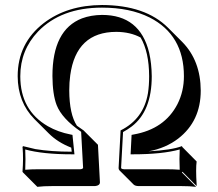

<svg xmlns="http://www.w3.org/2000/svg" viewBox="-20 -678 862 758"><path d="M187.5 56.6Q151.4 56.6 127.4 59.6L70.8 2.9L68.8 0Q72.8 -53.2 69.3 -93.3Q68.8 -95.7 68.8 -97.2L70.8 -101.1Q70.8 -101.1 119.6 -89.4Q182.1 -79.1 263.2 -79.1L261.2 -95.2Q208 -115.7 172.4 -151.4L115.7 -208Q50.3 -274.4 49.8 -377Q49.8 -507.3 152.8 -586.9Q245.6 -657.7 382.8 -658.2Q553.7 -657.7 643.1 -568.8L699.7 -512.2Q772 -438.5 772.5 -320.3Q772.5 -199.7 683.6 -130.9Q633.8 -92.8 566.4 -80.6Q657.2 -85.4 698.2 -101.1L700.2 -97.2L756.3 -40.5Q752.4 -12.2 756.3 50.3Q756.3 54.2 756.3 56.6L700.2 0L698.2 2.9L754.4 59.6Q730 56.6 694.3 56.6H526.4Q513.7 56.2 507.8 50.8L451.2 -5.9Q448.2 -9.8 448.2 -14.2L456.1 -163.1Q546.9 -208.5 564 -309.6Q568.8 -340.3 568.8 -377Q568.4 -472.7 535.2 -529.8Q494.6 -551.8 439.5 -552.2Q280.8 -552.2 257.3 -380.9Q253.4 -352.5 253.4 -321.3Q253.9 -226.6 283.7 -181.6Q295.9 -172.4 310.1 -163.1L366.7 -106.4L374.5 41.5Q374.5 54.7 355.5 56.6Q353.5 56.6 352.5 56.6ZM130.9 -9.8H295.9Q299.8 -9.8 303 -11Q306.2 -12.2 307.1 -13.7L308.1 -14.6L300.3 -157.7Q224.6 -209.5 203.6 -263.2Q187.5 -305.2 187 -377.9Q187 -560.1 303.7 -605.5Q339.4 -618.7 382.8 -619.1Q532.7 -619.1 568.8 -470.2Q578.6 -427.7 579.1 -377Q579.1 -239.3 500 -178.7Q483.9 -166.5 465.8 -156.7L458 -13.7Q458 -13.7 463.4 -10.7Q466.8 -10.3 470.2 -9.8H638.2Q667 -9.8 689.5 -7.8Q687.5 -51.8 689.5 -87.9Q620.1 -68.8 505.9 -68.8H495.6L499.5 -145.5L507.3 -147Q629.9 -168.5 680.7 -267.1Q706.1 -317.4 706.1 -377Q706.1 -540 570.8 -608.9Q492.7 -647.9 382.8 -647.9Q221.7 -647.9 130.4 -553.7Q60.1 -480 60.1 -377Q60.1 -242.7 168.9 -179.7Q209 -156.7 258.8 -147L266.1 -145.5L273.9 -68.8H263.2Q149.4 -68.8 79.6 -87.9Q81.5 -51.3 79.6 -7.8Q102.5 -9.8 130.9 -9.8Z"/></svg>

Font: Linux Biolinum Shadow O
Style: Bold
Weight: 700
Designer: Philipp H. Poll
Foundry: Philipp H. Poll
Version: Version 0.9.2